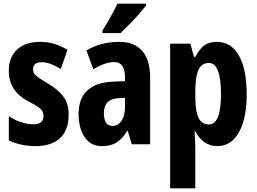

<svg xmlns="http://www.w3.org/2000/svg" viewBox="-20 -786 1399 1046"><path d="M354 -162Q354 -77 307 -33.5Q260 10 175 10Q135 10 98.5 2.5Q62 -5 28 -21V-153Q56 -134 91.5 -121.5Q127 -109 163 -109Q217 -109 217 -155Q217 -168 211.5 -179Q206 -190 188 -203Q170 -216 134 -234Q83 -261 55.5 -301.5Q28 -342 28 -402Q28 -475 73.5 -516.5Q119 -558 199 -558Q240 -558 275.5 -547Q311 -536 348 -515L311 -410Q287 -425 260.5 -436Q234 -447 206 -447Q160 -447 160 -408Q160 -395 166 -385.5Q172 -376 189 -364Q206 -352 241 -331Q291 -302 322.5 -263.5Q354 -225 354 -162Z M631 -558Q711 -558 754.5 -509Q798 -460 798 -363V0H698L676 -73H673Q648 -31 616.5 -10.5Q585 10 536 10Q490 10 462 -15Q434 -40 421 -79.5Q408 -119 408 -163Q408 -249 455.5 -293Q503 -337 592 -341L661 -344V-364Q661 -448 602 -448Q555 -448 488 -409L451 -511Q529 -558 631 -558ZM625 -251Q546 -247 546 -169Q546 -100 593 -100Q623 -100 642 -127.5Q661 -155 661 -202V-253ZM776 -756Q762 -738 738.5 -711Q715 -684 687.5 -656Q660 -628 637 -606H538V-619Q563 -659 583.5 -696Q604 -733 620 -766H776Z M1161 -558Q1239 -558 1281.5 -483.5Q1324 -409 1324 -273Q1324 -140 1281.5 -65Q1239 10 1165 10Q1086 10 1044 -71H1040Q1042 -39 1043 -15Q1044 9 1044 24V240H907V-548H1017L1037 -476H1044Q1070 -525 1097 -541.5Q1124 -558 1161 -558ZM1118 -443Q1079 -443 1061.5 -406Q1044 -369 1044 -287V-259Q1044 -181 1061.5 -144.5Q1079 -108 1118 -108Q1184 -108 1184 -272Q1184 -443 1118 -443Z"/></svg>

Font: Noto Sans Bengali ExtraCondensed
Style: Bold
Weight: 700
Width: 2
Designer: Joana Ranito - Universal Thirst; Jelle Bosma - Monotype Design Team
Foundry: Universal Thirst ehf.
Version: Version 3.000; ttfautohint (v1.8.4.7-5d5b)